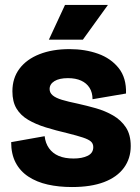

<svg xmlns="http://www.w3.org/2000/svg" viewBox="-20 -740 566 774"><path d="M270 14Q217 14 172.5 4Q128 -6 94.5 -28Q61 -50 43 -84.5Q25 -119 25 -167L160 -191Q163 -163 177.5 -142.5Q192 -122 216.5 -111.5Q241 -101 277 -101Q311 -101 333.5 -112Q356 -123 356 -147Q356 -161 346.5 -169.5Q337 -178 314.5 -185.5Q292 -193 252 -203Q205 -214 164.5 -226.5Q124 -239 93.5 -257Q63 -275 46.5 -302.5Q30 -330 30 -372Q30 -425 58.5 -463Q87 -501 139 -521.5Q191 -542 260 -542Q323 -542 375 -523.5Q427 -505 458.5 -465.5Q490 -426 488 -363L353 -340Q353 -367 341 -386Q329 -405 307 -415Q285 -425 254 -425Q219 -425 199.5 -413Q180 -401 180 -381Q180 -366 192.5 -355.5Q205 -345 230 -337.5Q255 -330 294 -322Q330 -314 367 -303.5Q404 -293 436 -274.5Q468 -256 487.5 -226.5Q507 -197 507 -151Q507 -101 479.5 -63.5Q452 -26 399.5 -6Q347 14 270 14ZM314 -580H177L242 -720H415Z"/></svg>

Font: Bricolage Grotesque 72pt ExtraBold
Style: Regular
Weight: 800
Designer: Mathieu Triay
Foundry: Atelier Triay
Version: Version 1.001;gftools[0.9.33.dev8+g029e19f]